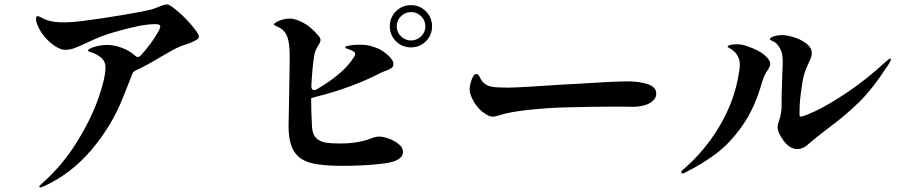

<svg xmlns="http://www.w3.org/2000/svg" viewBox="-20 -791 4040 859"><path d="M870 -627Q870 -619 861 -614Q840 -601 811 -592Q788 -585 772 -577Q755 -569 733 -556Q711 -543 700 -537Q646 -504 592 -478Q578 -472 574 -465L571 -458L546 -394L531 -357Q481 -229 389.5 -121Q298 -13 177 42Q165 48 161 48Q156 48 156 43Q156 40 169 29Q259 -51 323 -154Q387 -257 419.5 -349.5Q452 -442 452 -490Q452 -517 430.5 -534.5Q409 -552 379 -560Q374 -562 374 -565Q374 -573 403 -581.5Q432 -590 459 -590Q491 -590 525.5 -577Q560 -564 582 -544Q590 -536 596 -536Q603 -536 610 -543Q655 -593 684 -642Q697 -664 697 -673Q697 -683 676 -683Q641 -683 597 -674Q553 -665 487 -646Q431 -630 365 -598Q331 -582 311 -575Q291 -568 271 -568Q253 -568 228 -583.5Q203 -599 180 -626Q157 -653 145 -686Q141 -697 141 -705Q141 -719 149 -719Q153 -719 166 -712Q179 -705 190 -701Q219 -691 265 -691Q304 -691 356 -698Q428 -707 526.5 -723.5Q625 -740 658 -749Q666 -751 675 -754.5Q684 -758 689 -760Q715 -771 727 -771Q733 -771 739 -767.5Q745 -764 752 -759Q792 -730 831 -685.5Q870 -641 870 -627Z M1913 -673Q1913 -634 1885.5 -606.5Q1858 -579 1819 -579Q1779 -579 1751.5 -606.5Q1724 -634 1724 -673Q1724 -713 1751.5 -740.5Q1779 -768 1819 -768Q1858 -768 1885.5 -740.5Q1913 -713 1913 -673ZM1883 -673Q1883 -700 1864 -718.5Q1845 -737 1819 -737Q1793 -737 1774 -718.5Q1755 -700 1755 -673Q1755 -647 1774 -628.5Q1793 -610 1819 -610Q1845 -610 1864 -628.5Q1883 -647 1883 -673ZM1783 -112Q1783 -71 1701 -60Q1619 -49 1507 -49Q1417 -49 1367.5 -63Q1318 -77 1294.5 -115.5Q1271 -154 1271 -228Q1271 -251 1273 -329Q1276 -485 1276 -512V-542Q1276 -593 1267 -622Q1258 -651 1233 -666Q1226 -670 1215.5 -674.5Q1205 -679 1205 -682Q1205 -685 1215.5 -691.5Q1226 -698 1242.5 -703Q1259 -708 1277 -708Q1299 -708 1333.5 -691Q1368 -674 1405 -631Q1414 -621 1414 -612Q1414 -603 1404 -588Q1396 -575 1391.5 -564Q1387 -553 1385 -537Q1377 -487 1373 -407V-405Q1373 -388 1386 -388Q1393 -388 1398 -392Q1517 -461 1563 -535Q1569 -544 1569 -549Q1569 -557 1561 -561.5Q1553 -566 1533 -573Q1525 -575 1525 -579Q1525 -583 1533 -585Q1558 -591 1588 -591Q1620 -591 1639.5 -585Q1659 -579 1661 -578Q1686 -570 1713 -546.5Q1740 -523 1740 -505Q1740 -493 1732.5 -487.5Q1725 -482 1708 -475Q1690 -469 1681 -464Q1557 -399 1390 -357Q1383 -355 1378 -353.5Q1373 -352 1372 -351V-349Q1372 -291 1376 -223Q1378 -189 1395 -173Q1412 -157 1437.5 -153Q1463 -149 1505 -149Q1567 -149 1618 -164Q1639 -171 1641 -172Q1662 -180 1676 -180Q1695 -180 1720.5 -170.5Q1746 -161 1764.5 -145.5Q1783 -130 1783 -112Z M2138 -291Q2116 -308 2098.5 -338.5Q2081 -369 2081 -393Q2081 -408 2090 -434Q2099 -460 2111 -460Q2116 -460 2119.5 -456.5Q2123 -453 2127 -445Q2142 -410 2180 -403Q2201 -399 2255 -399Q2298 -399 2503 -413Q2531 -415 2543 -415Q2729 -427 2788 -427Q2840 -427 2878 -414.5Q2916 -402 2916 -372Q2916 -347 2888 -330.5Q2860 -314 2814 -313Q2812 -313 2796.5 -313.5Q2781 -314 2736 -314Q2627 -314 2488 -310Q2431 -308 2359.5 -301Q2288 -294 2242 -283L2213 -275Q2208 -274 2199.5 -271.5Q2191 -269 2185 -269Q2175 -269 2164.5 -274Q2154 -279 2138 -291Z M3486 -161Q3459 -198 3459 -223Q3459 -229 3461 -237Q3473 -270 3476 -299Q3477 -309 3477 -331V-363Q3477 -381 3480 -462Q3482 -502 3482 -513Q3482 -552 3471 -572Q3457 -598 3440.5 -605.5Q3424 -613 3424 -615Q3424 -622 3441 -628Q3458 -634 3480 -634Q3501 -634 3533 -624Q3565 -614 3588.5 -595.5Q3612 -577 3612 -553Q3612 -544 3608 -533Q3604 -522 3598 -510Q3576 -464 3570 -423Q3562 -370 3559.5 -344Q3557 -318 3557 -284Q3557 -278 3557.5 -273.5Q3558 -269 3561 -269Q3575 -269 3631 -295.5Q3687 -322 3769.5 -377Q3852 -432 3943 -515Q3958 -529 3964 -529Q3966 -529 3966 -526Q3966 -519 3954 -501Q3884 -393 3822 -332.5Q3760 -272 3681 -214Q3622 -169 3600 -149Q3574 -124 3547 -124Q3514 -124 3486 -161ZM3028 -20Q3028 -26 3037 -33Q3134 -116 3200.5 -229Q3267 -342 3286 -465Q3290 -485 3290 -500Q3290 -545 3253 -570Q3249 -573 3242 -576.5Q3235 -580 3235 -582Q3235 -586 3245.5 -589.5Q3256 -593 3275 -593Q3298 -593 3318 -586Q3373 -568 3399.5 -545.5Q3426 -523 3426 -505Q3426 -496 3421 -488Q3416 -480 3415 -478Q3398 -455 3389 -422Q3357 -308 3301.5 -229Q3246 -150 3183 -103Q3120 -56 3045 -19Q3037 -15 3034 -15Q3028 -15 3028 -20Z"/></svg>

Font: Shippori Mincho B1 ExtraBold
Style: Regular
Weight: 800
Designer: FONTDASU
Foundry: FONTDASU / Google Inc. / but / Adobe
Version: Version 3.110; ttfautohint (v1.8.3)